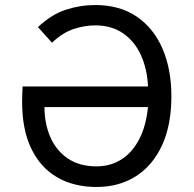

<svg xmlns="http://www.w3.org/2000/svg" viewBox="-20 -732 770 764"><path d="M364 12Q274.5 12 208 -26.2Q141.5 -64.5 104.8 -140Q68 -215.5 68 -327Q68 -348 68.8 -362.8Q69.5 -377.5 70 -388H569Q565.5 -459 540.2 -513.8Q515 -568.5 469.2 -599.8Q423.5 -631 359 -631Q316.5 -631 272.8 -616.5Q229 -602 187 -562L131 -624Q184.5 -674.5 241.8 -693.2Q299 -712 359 -712Q456.5 -712 524.2 -665.8Q592 -619.5 627 -537.5Q662 -455.5 662 -349Q662 -234.5 624.8 -153.8Q587.5 -73 520.5 -30.5Q453.5 12 364 12ZM364 -70Q419 -70 462.2 -97Q505.5 -124 533.2 -176.5Q561 -229 569 -306H157Q157 -239.5 180.5 -186Q204 -132.5 250.2 -101.2Q296.5 -70 364 -70Z"/></svg>

Font: Undotted
Style: Regular
Weight: 400
Designer: Delve Withrington, Dave Bailey, Thomas Jockin
Foundry: Delve Fonts LLC
Version: Version 4.000